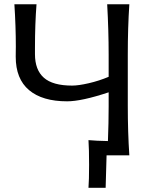

<svg xmlns="http://www.w3.org/2000/svg" viewBox="-20 -733 717 906"><path d="M583 -474.6V-235.4Q583 -107.9 590.3 0H482.9L478.5 153.3H397.5Q400.4 117.7 400.4 45.4Q400.4 -29.8 397.5 -71.8Q433.6 -68.4 489.3 -67.4Q492.7 -154.3 492.7 -231V-297.4Q365.2 -254.9 296.9 -254.9Q179.7 -254.9 116.9 -307.9Q54.2 -360.8 54.2 -465.3Q54.2 -473.1 54.4 -489.3Q54.7 -505.4 54.7 -513.2Q54.7 -607.4 47.9 -712.9H152.3Q145 -619.6 145 -506.8V-477.5Q145 -403.3 187 -366.2Q229 -329.1 320.3 -329.1Q350.1 -329.1 398.9 -340.3Q447.8 -351.6 492.7 -370.6V-474.6Q492.7 -588.4 485.8 -712.9H590.3Q583 -603.5 583 -474.6Z"/></svg>

Font: Commissioner Flair
Style: Regular
Weight: 400
Designer: Kostas Bartsokas
Foundry: Kostas Bartsokas
Version: Version 1.000